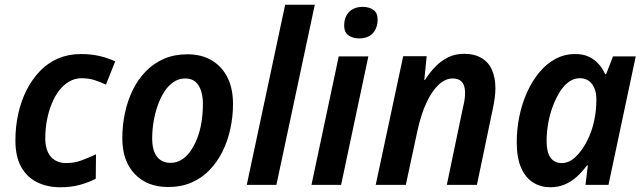

<svg xmlns="http://www.w3.org/2000/svg" viewBox="-20 -780 2712 810"><path d="M234 10Q180 10 137 -11Q94 -32 69.5 -75.5Q45 -119 45 -188Q45 -246 57 -300Q69 -354 92 -399.5Q115 -445 148.5 -480Q182 -515 225.5 -533.5Q269 -552 321 -552Q363 -552 398.5 -544Q434 -536 466 -521L427 -423Q404 -434 379 -442Q354 -450 324 -450Q296 -450 272 -436Q248 -422 229.5 -398Q211 -374 198 -342Q185 -310 178 -273Q171 -236 171 -196Q171 -163 181.5 -139.5Q192 -116 212 -104Q232 -92 259 -92Q293 -92 323 -103Q353 -114 385 -129L384 -26Q353 -10 316.5 0Q280 10 234 10Z M689 9Q601 9 548.5 -46Q496 -101 496 -196Q496 -251 507 -303Q518 -355 540 -400Q562 -445 595 -479Q628 -513 672 -532Q716 -551 770 -551Q830 -551 873 -525.5Q916 -500 939.5 -453.5Q963 -407 963 -341Q963 -289 952 -237.5Q941 -186 919 -141.5Q897 -97 864.5 -63Q832 -29 788 -10Q744 9 689 9ZM700 -93Q724 -93 745 -105.5Q766 -118 782.5 -141Q799 -164 811.5 -195.5Q824 -227 830 -264.5Q836 -302 836 -344Q836 -372 828.5 -396Q821 -420 805 -434.5Q789 -449 761 -449Q735 -449 712.5 -434Q690 -419 673.5 -393.5Q657 -368 645.5 -335.5Q634 -303 628 -267Q622 -231 622 -196Q622 -146 642 -119.5Q662 -93 700 -93Z M1021 0 1183 -760H1308L1146 0Z M1294 0 1409 -542H1534L1419 0ZM1495 -618Q1468 -618 1450 -631Q1432 -644 1432 -672Q1432 -697 1441.5 -714.5Q1451 -732 1468.5 -741.5Q1486 -751 1510 -751Q1537 -751 1555 -738.5Q1573 -726 1573 -698Q1573 -662 1553 -640Q1533 -618 1495 -618Z M1565 0 1681 -543H1780L1770 -443H1773Q1792 -473 1816 -498Q1840 -523 1870 -538Q1900 -553 1938 -553Q1981 -553 2011 -535.5Q2041 -518 2055.5 -485Q2070 -452 2070 -407Q2070 -386 2066.5 -362.5Q2063 -339 2058 -316L1992 0H1865L1933 -326Q1938 -345 1940 -360Q1942 -375 1942 -388Q1942 -419 1929 -434Q1916 -449 1890 -449Q1859 -449 1830.5 -422.5Q1802 -396 1779 -346.5Q1756 -297 1741 -228L1692 0Z M2301 10Q2262 10 2230 -9.5Q2198 -29 2179 -71Q2160 -113 2160 -179Q2160 -235 2171 -289Q2182 -343 2203.5 -390.5Q2225 -438 2255 -474.5Q2285 -511 2323.5 -531.5Q2362 -552 2406 -552Q2440 -552 2463.5 -541Q2487 -530 2504.5 -511Q2522 -492 2533 -467H2537L2566 -542H2662L2547 0H2450L2460 -82H2456Q2437 -56 2414 -35Q2391 -14 2363 -2Q2335 10 2301 10ZM2350 -92Q2380 -92 2407 -117Q2434 -142 2455.5 -183Q2477 -224 2487 -272Q2492 -296 2494 -318Q2496 -340 2496 -361Q2496 -401 2477.5 -425.5Q2459 -450 2426 -450Q2402 -450 2381 -435.5Q2360 -421 2343 -394.5Q2326 -368 2313 -334Q2300 -300 2293 -261.5Q2286 -223 2286 -184Q2286 -138 2302.5 -115Q2319 -92 2350 -92Z"/></svg>

Font: Noto Sans Display SemiBold
Style: Italic
Weight: 600
Italic angle: -12°
Designer: Monotype Design Team
Foundry: Monotype Imaging Inc.
Version: Version 2.003